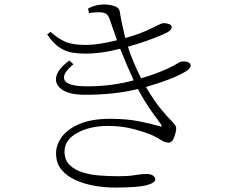

<svg xmlns="http://www.w3.org/2000/svg" viewBox="-20 -802 1040 863"><path d="M696 -235Q706 -232 707 -234.5Q708 -237 703 -244Q689 -263 660 -303.5Q631 -344 600 -402Q496 -376 362 -376Q292 -376 258.5 -399.5Q225 -423 233 -458Q241 -493 292 -530L310 -513Q257 -470 270 -442Q283 -414 373 -414Q483 -414 581 -441Q550 -507 520 -583Q437 -561 365 -561Q336 -561 307 -565Q278 -569 249 -587.5Q220 -606 192 -647L207 -659Q239 -630 272 -615Q305 -600 367 -600Q420 -600 506 -621L473 -715Q468 -731 458 -739Q448 -747 425 -747Q400 -747 380 -743L376 -764Q411 -782 448 -782Q469 -782 491.5 -775.5Q514 -769 518 -752Q527 -695 543 -631Q599 -647 634 -662.5Q669 -678 688 -688Q707 -698 716 -698Q728 -698 739.5 -694Q751 -690 752 -680Q752 -668 733 -657Q719 -649 670.5 -630Q622 -611 555 -592Q574 -531 614 -450Q685 -471 734 -494Q768 -510 779.5 -518Q791 -526 805 -526Q835 -526 837 -508Q837 -495 817 -482Q760 -447 636 -411Q675 -345 706 -308.5Q737 -272 754.5 -254.5Q772 -237 772 -227Q772 -210 763 -185.5Q754 -161 738 -161Q722 -161 707.5 -170.5Q693 -180 669 -192Q639 -206 584 -221Q529 -236 466 -236Q384 -236 327 -204.5Q270 -173 270 -121Q270 -83 293 -60.5Q316 -38 352 -27Q388 -16 429.5 -13Q471 -10 509 -10Q560 -10 587.5 -15Q615 -20 639 -20Q658 -20 668 -12.5Q678 -5 678 4Q678 20 638.5 30.5Q599 41 496 41Q454 41 408 33.5Q362 26 322 8.5Q282 -9 257 -38.5Q232 -68 232 -113Q232 -152 258.5 -187.5Q285 -223 339 -245.5Q393 -268 475 -268Q549 -268 604 -257Q659 -246 696 -235Z"/></svg>

Font: Minh Nguyen ExtraLight
Style: Regular
Weight: 250
Designer: Ryoko NISHIZUKA 西塚涼子 (kana & ideographs); Frank Grießhammer (Latin, Greek & Cyrillic); Wenlong ZHANG 张文龙 (bopomofo); San
Foundry: Adobe
Version: Version 1.100;July 7, 2023;FontCreator 14.0.0.2814 64-bit